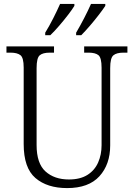

<svg xmlns="http://www.w3.org/2000/svg" viewBox="-20 -951 684 981"><path d="M323 10Q221 10 161 -41.5Q101 -93 101 -215V-606Q101 -656 84.5 -669Q68 -682 34 -682H13V-714H256V-682H234Q199 -682 183 -668.5Q167 -655 167 -603V-210Q167 -116 212.5 -75Q258 -34 332 -34Q390 -34 427 -57.5Q464 -81 481.5 -121Q499 -161 499 -209V-605Q499 -656 483 -669Q467 -682 433 -682H410V-714H631V-682H610Q576 -682 559.5 -668.5Q543 -655 543 -603V-208Q543 -111 488 -50.5Q433 10 323 10ZM369 -784Q389 -818 409.5 -857.5Q430 -897 445 -931H518V-921Q507 -904 485.5 -876Q464 -848 439.5 -819.5Q415 -791 395 -771H369ZM211 -784Q232 -818 252 -857.5Q272 -897 287 -931H360V-921Q350 -904 328.5 -876Q307 -848 282.5 -819.5Q258 -791 237 -771H211Z"/></svg>

Font: Noto Serif SemiCondensed Light
Style: Regular
Weight: 300
Width: 4
Designer: Monotype Design Team
Foundry: Monotype Imaging Inc.
Version: Version 2.013